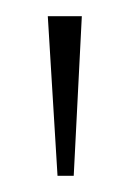

<svg xmlns="http://www.w3.org/2000/svg" viewBox="-20 -734 161 237"><path d="M51 -517 39 -714H81L71 -517Z"/></svg>

Font: Noto Serif Lao Condensed Thin
Style: Regular
Weight: 100
Width: 3
Designer: Monotype Design Team
Foundry: Monotype Imaging Inc.
Version: Version 2.003; ttfautohint (v1.8.4.7-5d5b)